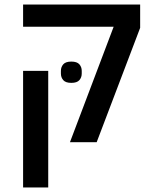

<svg xmlns="http://www.w3.org/2000/svg" viewBox="-20 -628 660 848"><path d="M295 -262Q270 -262 259.5 -274Q249 -286 249 -303V-315Q249 -332 259.5 -344Q270 -356 295 -356Q320 -356 330.5 -344Q341 -332 341 -315V-303Q341 -286 330.5 -274Q320 -262 295 -262ZM482 -510H82V-608H599V-505L407 0H289ZM82 -315H193V200H82Z"/></svg>

Font: IBM Plex Sans Hebrew Medm
Style: Regular
Weight: 500
Designer: Mike Abbink, Paul van der Laan, Pieter van Rosmalen, Yanek Iontef
Foundry: Bold Monday
Version: Version 1.3